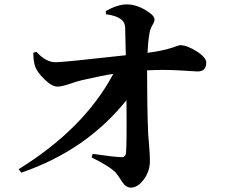

<svg xmlns="http://www.w3.org/2000/svg" viewBox="-20 -816 1040 876"><path d="M463 -766Q518 -796 558 -796Q600 -796 644 -770Q685 -746 685 -727Q685 -716 675 -701Q665 -683 662 -665Q655 -623 653 -575Q722 -584 764 -598L800 -610Q833 -610 877 -582Q921 -554 921 -530Q921 -490 881 -490L796 -495Q724 -499 651 -495Q651 -330 656 -207L661 -144Q664 -105 664 -81Q664 -35 636 3Q608 40 578 40Q555 40 539 16Q513 -24 506 -31Q476 -59 398 -98L403 -114Q499 -100 532 -99Q553 -97 555 -120Q559 -161 557 -359Q374 -130 77 -28L65 -44Q364 -229 497 -479Q449 -472 353 -450Q335 -446 291 -431Q259 -421 243 -421Q218 -420 183 -454Q151 -485 141 -511Q132 -535 132 -575L146 -580Q189 -532 233 -532Q269 -532 554 -564L551 -690Q550 -717 529 -730Q509 -745 463 -751Z"/></svg>

Font: Source Han Serif JP
Style: Bold
Weight: 700
Designer: Ryoko NISHIZUKA  (kana & ideographs); Frank Grießhammer (Latin, Greek & Cyrillic); Wenlong ZHANG  (bopomofo); Sandoll Co
Foundry: Adobe Systems Incorporated
Version: Version 1.000;PS 1;hotconv 16.6.53;makeotf.lib2.5.65590